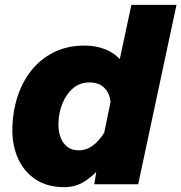

<svg xmlns="http://www.w3.org/2000/svg" viewBox="-20 -760 748 792"><path d="M329 -572Q374 -572 412 -557.5Q450 -543 474 -516L522 -740H708L550 0H369L377 -51Q349 -22 317.5 -5Q286 12 245 12Q175 12 127.5 -19.5Q80 -51 55.5 -104Q31 -157 31 -221Q31 -294 51 -357.5Q71 -421 109 -469Q147 -517 202.5 -544.5Q258 -572 329 -572ZM305 -140Q337 -140 363.5 -160Q390 -180 410 -213L436 -340Q432 -377 409.5 -398.5Q387 -420 349 -420Q310 -420 281.5 -396Q253 -372 237 -332Q221 -292 221 -245Q221 -217 230 -193Q239 -169 257.5 -154.5Q276 -140 305 -140Z"/></svg>

Font: Azeret Mono Thin ExtraBold
Style: Italic
Weight: 800
Italic angle: -12°
Version: Version 1.002